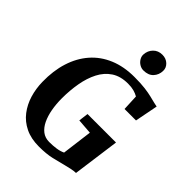

<svg xmlns="http://www.w3.org/2000/svg" viewBox="-277 -1112 1249 1249"><g transform="rotate(45 347.5 -487.5)"><path d="M317.5 8Q244.5 8 191.8 -17.8Q139 -43.5 105 -87.8Q71 -132 54 -188.2Q37 -244.5 36 -306Q34 -406.5 60 -488.5Q86 -570.5 137.5 -629.5Q189 -688.5 264.5 -720.2Q340 -752 437.5 -752Q497 -752 535.5 -747Q574 -742 600 -735.5Q626 -729 646.5 -724Q653.5 -722.5 660.5 -721Q667.5 -719.5 675 -718L644 -559H538.5L533.5 -669Q515.5 -679.5 492.5 -685.8Q469.5 -692 438 -692Q370 -692 324.2 -661.8Q278.5 -631.5 251.5 -579Q224.5 -526.5 212.8 -459.8Q201 -393 201 -319.5Q201 -267 209.5 -220.2Q218 -173.5 235.2 -137.5Q252.5 -101.5 279.2 -81Q306 -60.5 343.5 -60.5Q378.5 -60.5 408.5 -65Q438.5 -69.5 461 -80.5L488 -290.5L383 -298.5L391.5 -365.5H653.5L609.5 -41.5Q594 -41.5 568.8 -36.5Q543.5 -31.5 522 -25.5Q480.5 -14.5 432.8 -3.2Q385 8 317.5 8ZM447.5 -823Q428.5 -823 411.2 -833.5Q394 -844 383.8 -861Q373.5 -878 374.5 -896.5Q376.5 -933.5 400.8 -958.2Q425 -983 463.5 -983Q497.5 -983 519.8 -961.8Q542 -940.5 541 -912.5Q540.5 -875 516.5 -849Q492.5 -823 447.5 -823Z"/></g></svg>

Font: Merriweather 20pt ExtraBold
Style: Italic
Weight: 800
Italic angle: -7.8°
Version: Version 2.101